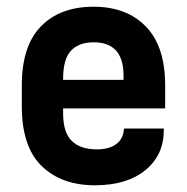

<svg xmlns="http://www.w3.org/2000/svg" viewBox="-20 -546 557 572"><path d="M168 -223V-209Q168 -151 194 -126Q220 -101 268 -101Q305 -101 326 -116.5Q347 -132 349 -160L350 -163H468V-158Q468 -84 413 -39Q358 6 263 6Q163 6 104 -51.5Q45 -109 45 -229V-292Q45 -409 102 -467.5Q159 -526 259 -526Q357 -526 414.5 -467Q472 -408 472 -292V-223ZM168 -311V-308H348V-321Q348 -420 259 -420Q215 -420 191.5 -395Q168 -370 168 -311Z"/></svg>

Font: D-DIN
Style: DIN-Bold
Weight: 700
Designer: Charles Nix
Foundry: Datto Inc.
Version: Version 1.00